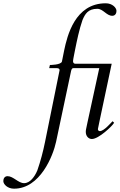

<svg xmlns="http://www.w3.org/2000/svg" viewBox="-208 -823 721 1155"><path d="M492.7 -757.3C492.7 -776.4 467.8 -803.2 428.2 -803.2C242.2 -803.2 196.3 -606 178.2 -521C175.3 -508.8 166.5 -461.9 164.6 -453.1C159.7 -432.1 92.3 -432.1 92.3 -432.1L87.9 -413.1H132.3C142.1 -413.1 150.4 -410.6 150.4 -401.9C150.4 -400.9 150.4 -399.4 149.9 -397.9L63 30.3C51.3 88.4 36.1 146 16.6 202.1C1 239.3 -26.9 278.8 -63 278.8C-98.1 278.8 -127.9 236.8 -162.6 236.8C-180.7 236.8 -188 252 -188 266.1C-188 285.2 -163.1 312 -123.5 312C33.2 312 111.3 114.7 129.4 29.8L217.8 -387.2C220.2 -399.9 222.7 -413.1 233.4 -413.1H389.2C308.6 -37.1 308.1 -48.8 308.1 -28.8C308.1 -5.9 323.2 13.2 344.7 13.2C385.7 13.2 468.3 -65.4 478.5 -84.5L469.2 -93.8C459 -84 417.5 -34.2 392.6 -34.2C387.2 -34.2 380.9 -37.6 380.9 -46.4C380.9 -47.9 380.9 -49.3 463.9 -439.5H246.6C231.4 -439.5 231.4 -452.1 231.4 -456.1C231.4 -465.3 241.7 -511.2 243.2 -521.5C254.9 -579.6 268.6 -646 288.1 -702.1C303.7 -739.3 321.8 -770 377.4 -770C412.6 -770 432.6 -728 467.3 -728C485.4 -728 492.7 -743.2 492.7 -757.3Z"/></svg>

Font: Cardo
Style: Italic
Weight: 400
Designer: David J. Perry
Foundry: David J. Perry
Version: Version 0.99